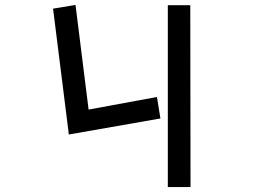

<svg xmlns="http://www.w3.org/2000/svg" viewBox="-20 -736 1040 778"><path d="M195 -701 286 -716 339 -292 616 -343 630 -256 259 -191ZM660 -715H751L752 22H660Z"/></svg>

Font: Moralerspace Krypton JPDOC
Style: Regular
Weight: 400
Version: v0.0.6; ttfautohint (v1.8.4.7-5d5b-dirty) -l 6 -r 45 -G 200 